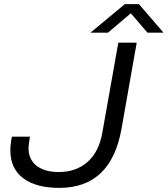

<svg xmlns="http://www.w3.org/2000/svg" viewBox="-20 -891 806 923"><path d="M415 -733.9 580.1 -871.1H647.9L766.1 -733.9H689L608.9 -827.1L499 -733.9ZM265.1 12.2Q153.3 12.2 91.6 -34.2Q29.8 -80.6 29.8 -168Q29.8 -196.8 37.1 -233.9H124Q117.2 -195.3 117.2 -179.2Q117.2 -124.5 155.8 -94.2Q194.3 -64 262.2 -64Q345.7 -64 400.9 -112.5Q456.1 -161.1 472.2 -254.9L548.8 -686H637.2L564 -271Q513.2 12.2 265.1 12.2Z"/></svg>

Font: Archivo Expanded Light
Style: Italic
Weight: 300
Width: 7
Italic angle: -10°
Designer: Hector Gatti
Foundry: Omnibus-Type
Version: Version 2.001